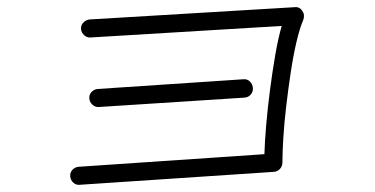

<svg xmlns="http://www.w3.org/2000/svg" viewBox="-20 -647 1040 533"><path d="M201 -134Q191 -133 183.5 -140Q176 -147 175 -157Q174 -168 181 -175.5Q188 -183 198 -184L714 -219Q715 -254 719 -300.5Q723 -347 729.5 -397Q736 -447 744 -493.5Q752 -540 762 -575L232 -543Q222 -542 214 -549Q206 -556 205 -566Q204 -577 211.5 -584.5Q219 -592 229 -593L797 -627Q811 -629 819 -617Q827 -606 822 -592Q812 -569 803 -530.5Q794 -492 787 -445.5Q780 -399 774.5 -352Q769 -305 766.5 -264Q764 -223 764 -196Q764 -186 757.5 -178.5Q751 -171 741 -170ZM255 -350Q245 -349 237 -356Q229 -363 228 -373Q227 -384 234 -391.5Q241 -399 251 -400L656 -427Q666 -428 673.5 -421Q681 -414 682 -403Q683 -393 676.5 -385Q670 -377 659 -376Z"/></svg>

Font: Kurewa Gothic CJK TC Regular
Style: Regular
Weight: 400
Designer: Max Yao
Foundry: Max-Everyday
Version: Version 1.071; ttfautohint (v1.8.3)